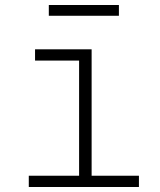

<svg xmlns="http://www.w3.org/2000/svg" viewBox="-20 -747 640 767"><path d="M175 -684H455V-727H175ZM95 0H535V-45H346V-550H120V-505H296V-45H95Z"/></svg>

Font: JetBrains Mono Thin
Style: Regular
Weight: 100
Monospace: yes
Designer: Philipp Nurullin, Konstantin Bulenkov
Foundry: JetBrains
Version: Version 2.305